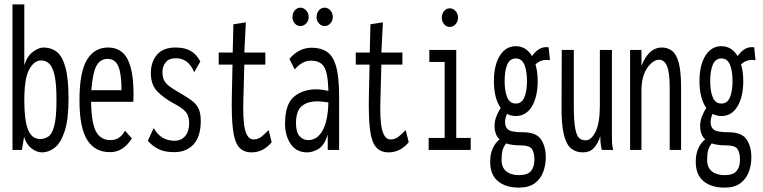

<svg xmlns="http://www.w3.org/2000/svg" viewBox="-20 -685 3483 877"><path d="M172 11Q147 11 123.5 -7.5Q100 -26 90 -60L80 0H37V-665H91V-387Q104 -429 130.5 -448.5Q157 -468 179 -468Q214 -468 239.5 -448Q265 -428 279 -377Q293 -326 293 -233Q293 -138 275 -84.5Q257 -31 229.5 -10Q202 11 172 11ZM164 -50Q184 -50 201 -61.5Q218 -73 228 -111Q238 -149 238 -229Q238 -301 229.5 -340Q221 -379 205 -394Q189 -409 168 -409Q136 -409 113.5 -368Q91 -327 91 -227Q91 -136 108 -93Q125 -50 164 -50Z M482 10Q414 10 378.5 -45.5Q343 -101 343 -227Q343 -355 377 -411.5Q411 -468 474 -468Q510 -468 536 -448Q562 -428 576 -380.5Q590 -333 590 -251Q590 -233 589 -220H396Q398 -120 419.5 -82.5Q441 -45 484 -45Q508 -45 524 -56.5Q540 -68 551 -88L582 -53Q564 -23 539 -6.5Q514 10 482 10ZM397 -273H535Q535 -348 520.5 -382Q506 -416 471 -416Q439 -416 421.5 -386Q404 -356 397 -273Z M776 10Q731 10 703 -4.5Q675 -19 655 -42L682 -100Q715 -42 777 -42Q808 -42 826 -63.5Q844 -85 844 -123Q844 -152 831 -170.5Q818 -189 780 -209Q729 -236 699 -267Q669 -298 669 -351Q669 -402 697 -435Q725 -468 782 -468Q824 -468 851 -452.5Q878 -437 895 -404L867 -355Q853 -389 832 -404Q811 -419 784 -419Q752 -419 737 -400.5Q722 -382 722 -357Q722 -336 728 -321.5Q734 -307 750.5 -293.5Q767 -280 799 -262Q834 -242 855.5 -226Q877 -210 887 -189Q897 -168 897 -133Q897 -62 864.5 -26Q832 10 776 10Z M1129 11Q1092 11 1071.5 -13Q1051 -37 1044 -93.5Q1037 -150 1039 -248L1042 -390H979V-445H1043L1046 -574L1103 -583L1096 -445H1192V-390H1096L1092 -243Q1088 -135 1099.5 -91.5Q1111 -48 1138 -48Q1159 -48 1176 -62Q1193 -76 1207 -91L1221 -35Q1199 -10 1176.5 0.5Q1154 11 1129 11Z M1383 11Q1334 11 1308 -27Q1282 -65 1282 -120Q1282 -208 1322 -242.5Q1362 -277 1425 -277Q1438 -277 1451.5 -275Q1465 -273 1480 -270Q1478 -351 1460.5 -379.5Q1443 -408 1400 -408Q1361 -408 1326 -368L1302 -416Q1345 -467 1404 -467Q1446 -467 1474 -448Q1502 -429 1515.5 -380.5Q1529 -332 1529 -243V0H1477V-70Q1461 -20 1434.5 -4.5Q1408 11 1383 11ZM1332 -122Q1332 -82 1348 -63.5Q1364 -45 1388 -45Q1429 -45 1453.5 -89Q1478 -133 1480 -217Q1467 -219 1454 -220.5Q1441 -222 1429 -222Q1384 -222 1358 -200Q1332 -178 1332 -122ZM1352 -566Q1337 -566 1326.5 -578Q1316 -590 1316 -607Q1316 -625 1326.5 -637.5Q1337 -650 1352 -650Q1367 -650 1378.5 -637.5Q1390 -625 1390 -607Q1390 -590 1378.5 -578Q1367 -566 1352 -566ZM1463 -566Q1448 -566 1437 -578Q1426 -590 1426 -607Q1426 -625 1436.5 -637.5Q1447 -650 1463 -650Q1478 -650 1489 -637.5Q1500 -625 1500 -607Q1500 -590 1489 -578Q1478 -566 1463 -566Z M1755 11Q1718 11 1697.5 -13Q1677 -37 1670 -93.5Q1663 -150 1665 -248L1668 -390H1605V-445H1669L1672 -574L1729 -583L1722 -445H1818V-390H1722L1718 -243Q1714 -135 1725.5 -91.5Q1737 -48 1764 -48Q1785 -48 1802 -62Q1819 -76 1833 -91L1847 -35Q1825 -10 1802.5 0.5Q1780 11 1755 11Z M1938 0V-55H2011V-402H1941V-457H2064V-55H2130V0ZM2034 -562Q2019 -562 2008.5 -574.5Q1998 -587 1998 -604Q1998 -622 2008.5 -634.5Q2019 -647 2034 -647Q2050 -647 2061 -634.5Q2072 -622 2072 -604Q2072 -587 2061 -574.5Q2050 -562 2034 -562Z M2336 -155Q2314 -155 2296 -165Q2287 -146 2287 -127Q2287 -103 2302.5 -92Q2318 -81 2368 -81Q2429 -81 2451 -48.5Q2473 -16 2473 34Q2473 69 2461 101Q2449 133 2422 152.5Q2395 172 2350 172Q2290 172 2254.5 142.5Q2219 113 2219 54Q2219 17 2231.5 -9Q2244 -35 2262 -48Q2239 -70 2239 -110Q2239 -132 2247 -152.5Q2255 -173 2267 -192Q2236 -236 2236 -315Q2236 -387 2263 -430.5Q2290 -474 2336 -474Q2383 -474 2410 -429Q2426 -451 2444 -461.5Q2462 -472 2486 -469L2492 -410Q2474 -413 2457.5 -409Q2441 -405 2426 -391Q2436 -357 2436 -315Q2436 -243 2409.5 -199Q2383 -155 2336 -155ZM2336 -212Q2363 -212 2375 -240Q2387 -268 2387 -315Q2387 -362 2375 -390Q2363 -418 2336 -418Q2309 -418 2297 -390Q2285 -362 2285 -315Q2285 -268 2297 -240Q2309 -212 2336 -212ZM2271 46Q2271 80 2292.5 97.5Q2314 115 2350 115Q2390 115 2405.5 96Q2421 77 2421 45Q2421 12 2409.5 -4.5Q2398 -21 2359 -21Q2318 -21 2292 -30Q2280 -15 2275.5 1.5Q2271 18 2271 46Z M2643 11Q2611 11 2589 -6.5Q2567 -24 2555.5 -70.5Q2544 -117 2545 -202L2546 -457H2601V-202Q2601 -129 2608 -95.5Q2615 -62 2627 -53Q2639 -44 2655 -44Q2681 -44 2700.5 -83.5Q2720 -123 2720 -205V-457H2775V-71Q2775 -53 2775.5 -35.5Q2776 -18 2781 0H2729Q2725 -17 2723.5 -31Q2722 -45 2722 -63Q2712 -30 2693 -9.5Q2674 11 2643 11Z M2858 0V-457H2910V-384Q2943 -468 3003 -468Q3030 -468 3050 -452.5Q3070 -437 3080.5 -397.5Q3091 -358 3091 -285V0H3039V-283Q3039 -355 3026.5 -383.5Q3014 -412 2991 -412Q2962 -412 2936 -374Q2910 -336 2910 -271V0Z M3275 -155Q3253 -155 3235 -165Q3226 -146 3226 -127Q3226 -103 3241.5 -92Q3257 -81 3307 -81Q3368 -81 3390 -48.5Q3412 -16 3412 34Q3412 69 3400 101Q3388 133 3361 152.5Q3334 172 3289 172Q3229 172 3193.5 142.5Q3158 113 3158 54Q3158 17 3170.5 -9Q3183 -35 3201 -48Q3178 -70 3178 -110Q3178 -132 3186 -152.5Q3194 -173 3206 -192Q3175 -236 3175 -315Q3175 -387 3202 -430.5Q3229 -474 3275 -474Q3322 -474 3349 -429Q3365 -451 3383 -461.5Q3401 -472 3425 -469L3431 -410Q3413 -413 3396.5 -409Q3380 -405 3365 -391Q3375 -357 3375 -315Q3375 -243 3348.5 -199Q3322 -155 3275 -155ZM3275 -212Q3302 -212 3314 -240Q3326 -268 3326 -315Q3326 -362 3314 -390Q3302 -418 3275 -418Q3248 -418 3236 -390Q3224 -362 3224 -315Q3224 -268 3236 -240Q3248 -212 3275 -212ZM3210 46Q3210 80 3231.5 97.5Q3253 115 3289 115Q3329 115 3344.5 96Q3360 77 3360 45Q3360 12 3348.5 -4.5Q3337 -21 3298 -21Q3257 -21 3231 -30Q3219 -15 3214.5 1.5Q3210 18 3210 46Z"/></svg>

Font: Inconsolata ExtraCondensed Thin
Style: Regular
Weight: 100
Width: 2
Monospace: yes
Designer: Raph Levien, Cyreal, Brenton Simpson
Foundry: Raph Levien, Cyreal, Google
Version: Version 3.100; ttfautohint (v1.8.4.7-5d5b)